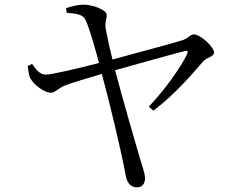

<svg xmlns="http://www.w3.org/2000/svg" viewBox="-20 -771 1040 826"><path d="M118 -496 99 -487C102 -463 105 -445 110 -435C126 -405 172 -372 198 -372C219 -372 231 -394 267 -406C288 -414 359 -436 418 -453C449 -341 500 -127 519 -26C524 10 538 35 569 35C592 35 604 19 604 -5C604 -21 591 -62 581 -93C561 -161 510 -337 475 -469C571 -495 727 -540 774 -551C786 -554 791 -553 784 -536C757 -481 692 -388 620 -312L640 -295C734 -366 811 -457 854 -507C869 -524 901 -527 901 -545C901 -567 845 -623 813 -623C798 -623 787 -604 765 -598C721 -584 558 -541 464 -515C451 -567 438 -628 434 -651C431 -677 440 -690 439 -708C438 -728 381 -751 338 -751C315 -751 290 -744 264 -736L267 -716C314 -712 337 -709 349 -683C364 -652 391 -557 406 -500C308 -475 199 -449 176 -450C148 -451 132 -477 118 -496Z"/></svg>

Font: Harano Aji Mincho KR
Style: Regular
Weight: 400
Foundry: Masamichi Hosoda
Version: HaranoAjiMinchoKR-Regular version 20230610;ttx 4.39.4